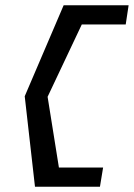

<svg xmlns="http://www.w3.org/2000/svg" viewBox="-20 -640 509 730"><path d="M74 -274 113 70H360L372 -3H204L161 -272L291 -547H458L469 -620H222Z"/></svg>

Font: Charger Pro
Style: ExtObl
Weight: 400
Designer: Jasper
Foundry: Cannot Into Space Fonts
Version: Version 1.09